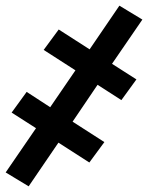

<svg xmlns="http://www.w3.org/2000/svg" viewBox="-42 -491 562 677"><path d="M59 166 -22 117 85 -39 -1 -94 52 -167 135 -113 224 -243 112 -315 165 -387 274 -317 379 -471 460 -422 353 -266 439 -211 386 -138 302 -192 214 -62 326 10 273 82 164 12Z"/></svg>

Font: Iosevka Curly Semibold
Style: Italic
Weight: 600
Italic angle: -9°
Monospace: yes
Designer: Belleve Invis
Foundry: Belleve Invis
Version: Version 22.1.2; ttfautohint (v1.8.4)